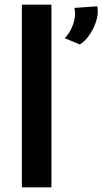

<svg xmlns="http://www.w3.org/2000/svg" viewBox="-20 -805 440 825"><path d="M74 -785H201V0H74ZM323 -614 258 -641Q280 -662 293.5 -698.5Q307 -735 300 -771L398 -778Q404 -749 394 -716.5Q384 -684 365 -656Q346 -628 323 -614Z"/></svg>

Font: Reem Kufi SemiBold
Style: Regular
Weight: 600
Designer: Khaled Hosny
Version: Version 1.001